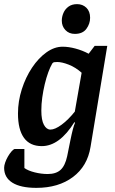

<svg xmlns="http://www.w3.org/2000/svg" viewBox="-46 -739 558 929"><path d="M130 170Q54 170 14 145Q-26 120 -26 73Q-26 62 -21 47.5Q-16 33 -8 19Q0 5 9 -5.5Q18 -16 24 -18H72V74Q90 87 122 95Q154 103 185 103Q225 103 247 83Q269 63 279 17Q288 -28 294.5 -60Q301 -92 306.5 -113Q312 -134 317 -145L314 -148Q278 -90 238.5 -61Q199 -32 156 -32Q99 -32 70 -72Q41 -112 41 -190Q41 -249 59.5 -307Q78 -365 109 -411.5Q140 -458 178.5 -485.5Q217 -513 257 -513Q286 -513 319.5 -504Q353 -495 383 -479L412 -517H473L392 -28Q377 65 307 117.5Q237 170 130 170ZM198 -112Q220 -112 252 -135.5Q284 -159 316 -199L349 -387Q320 -413 287 -426Q254 -439 231 -439Q220 -439 215.5 -438Q211 -437 207 -432Q197 -415 187.5 -389Q178 -363 170.5 -331.5Q163 -300 158.5 -267.5Q154 -235 154 -204Q154 -158 166.5 -135Q179 -112 198 -112ZM316 -575Q288 -575 270.5 -593.5Q253 -612 253 -639Q253 -658 261 -676.5Q269 -695 285.5 -707Q302 -719 327 -719Q354 -719 372 -701.5Q390 -684 390 -653Q390 -624 372 -599.5Q354 -575 316 -575Z"/></svg>

Font: Faustina SemiBold
Style: Italic
Weight: 600
Italic angle: -8°
Designer: Alfonso Garcia
Foundry: http://www.omnibus-type.com
Version: Version 1.200